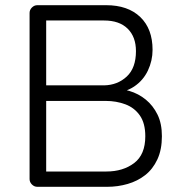

<svg xmlns="http://www.w3.org/2000/svg" viewBox="-20 -720 691 740"><path d="M389 -700Q473 -700 520.5 -654.5Q568 -609 568 -528Q568 -486 550 -448Q532 -410 497 -386.5Q462 -363 410 -360L406 -380Q443 -380 478.5 -369.5Q514 -359 542 -336Q570 -313 587 -278.5Q604 -244 604 -195Q604 -143 586.5 -105.5Q569 -68 539.5 -45Q510 -22 472 -11Q434 0 393 0H124Q112 0 103 -9Q94 -18 94 -30V-670Q94 -682 103 -691Q112 -700 124 -700ZM381 -641H146L158 -659V-376L147 -391H381Q433 -392 468.5 -425Q504 -458 504 -523Q504 -578 472 -609.5Q440 -641 381 -641ZM388 -331H153L158 -337V-50L152 -59H390Q454 -59 497 -91.5Q540 -124 540 -195Q540 -245 519 -275Q498 -305 463 -318Q428 -331 388 -331Z"/></svg>

Font: zvoove
Style: Regular
Weight: 400
Designer: Vernon Adams (Nunito) & Andrew Paglinawan (Quicksand)
Foundry: zvoove
Version: Version 3.006